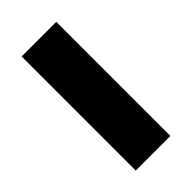

<svg xmlns="http://www.w3.org/2000/svg" viewBox="-5 -268 439 439"><g transform="rotate(45 214.5 -48.0)"><path d="M399 8H30V-104H399Z"/></g></svg>

Font: Akshar SemiBold
Style: Regular
Weight: 600
Designer: Tall Chai
Foundry: Tall Chai
Version: Version 1.000